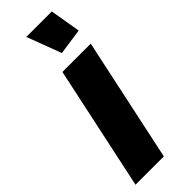

<svg xmlns="http://www.w3.org/2000/svg" viewBox="-254 -746 767 767"><g transform="rotate(-45 129.0 -363.0)"><path d="M99 -726H243L265 -596L154 -580ZM102 -525H262L150 0H-10Z"/></g></svg>

Font: Raleway-v4020 ExtraBold
Style: Italic
Weight: 800
Italic angle: -12°
Designer: Matt McInerney, Pablo Impallari, Rodrigo Fuenzalida
Foundry: Matt McInerney, Pablo Impallari, Rodrigo Fuenzalida
Version: Version 4.020;PS 004.020;hotconv 1.0.88;makeotf.lib2.5.64775